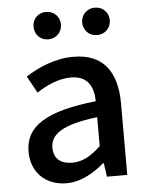

<svg xmlns="http://www.w3.org/2000/svg" viewBox="-55 -826 685 885"><g transform="rotate(-5 287.5 -383.5)"><path d="M217 14C283 14 342 -20 392 -63H396L405 0H499V-331C499 -478 436 -564 299 -564C211 -564 134 -528 77 -492L120 -414C167 -444 221 -470 279 -470C360 -470 383 -414 384 -351C155 -326 55 -265 55 -146C55 -49 122 14 217 14ZM252 -78C203 -78 166 -100 166 -155C166 -216 221 -258 384 -277V-143C339 -101 300 -78 252 -78ZM191 -654C228 -654 255 -682 255 -718C255 -753 228 -781 191 -781C154 -781 128 -753 128 -718C128 -682 154 -654 191 -654ZM417 -654C454 -654 481 -682 481 -718C481 -753 454 -781 417 -781C380 -781 353 -753 353 -718C353 -682 380 -654 417 -654Z"/></g></svg>

Font: Noto Sans JP Medium
Style: Regular
Weight: 500
Designer: Ryoko NISHIZUKA 西塚涼子 (kana, bopomofo & ideographs); Paul D. Hunt (Latin, Greek & Cyrillic); Sandoll Communications 산돌커뮤니
Foundry: Adobe
Version: Version 2.004;hotconv 1.0.118;makeotfexe 2.5.65603